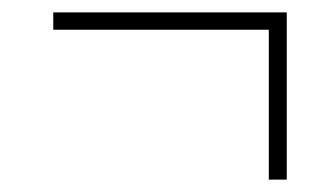

<svg xmlns="http://www.w3.org/2000/svg" viewBox="-20 -400 532 310"><path d="M414 -352H66V-380H443V-110H414Z"/></svg>

Font: Noto Serif NarrowThin
Style: Italic
Weight: 250
Width: 4
Italic angle: -12°
Designer: Monotype Design Team
Foundry: Monotype Imaging Inc.
Version: Version 1.001